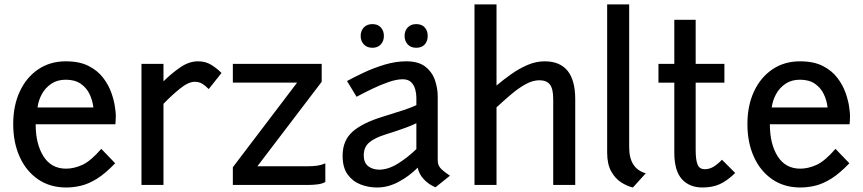

<svg xmlns="http://www.w3.org/2000/svg" viewBox="-20 -840 3920 872"><path d="M280.5 11.5Q207 11.5 153 -25.5Q99 -62.5 69.5 -127.5Q40 -192.5 40 -276.5Q40 -360.5 70 -424.8Q100 -489 153.8 -525.2Q207.5 -561.5 279 -561.5Q341.5 -561.5 382.8 -540.2Q424 -519 448.8 -486.2Q473.5 -453.5 485.8 -418.5Q498 -383.5 502 -355Q506 -326.5 506 -315Q506 -301 505.2 -291.8Q504.5 -282.5 504 -275.5H142Q142 -186 177.5 -130Q213 -74 280 -74Q316 -74 354 -91.2Q392 -108.5 440 -164L503 -98.5Q459 -52.5 421.5 -29Q384 -5.5 349.5 3Q315 11.5 280.5 11.5ZM150.5 -352H404Q400.5 -384.5 386.5 -413.2Q372.5 -442 346 -460Q319.5 -478 279 -478Q240.5 -478 213.2 -459.8Q186 -441.5 170.2 -412.8Q154.5 -384 150.5 -352Z M622.5 0V-550H722.5V-470.5Q758.5 -506.5 798.5 -534Q838.5 -561.5 879.5 -561.5Q912.5 -561.5 937.8 -546.5Q963 -531.5 986 -508.5L928 -435.5Q912 -451.5 898 -460Q884 -468.5 864 -468.5Q836 -468.5 797.8 -437.8Q759.5 -407 722.5 -368.5V0Z M1037.5 0V-80.5L1329.5 -465H1037.5V-550H1441V-468.5L1149 -85H1381Q1401 -85 1419.8 -87.5Q1438.5 -90 1457.5 -98V-13.5Q1444 -5.5 1423 -2.8Q1402 0 1379.5 0Z M1692.5 11.5Q1652 11.5 1616.2 -2.8Q1580.5 -17 1558.2 -48.5Q1536 -80 1536 -132.5Q1536 -202.5 1581.8 -242.5Q1627.5 -282.5 1720 -310.5Q1774 -327 1813.2 -340Q1852.5 -353 1871 -363V-397Q1871 -414 1866 -433.5Q1861 -453 1847.5 -466.5Q1834 -480 1808.5 -480Q1781.5 -480 1745.2 -467.5Q1709 -455 1671 -436.8Q1633 -418.5 1599.5 -400.5L1556 -472Q1589 -490 1633.2 -510.8Q1677.5 -531.5 1727.2 -546.5Q1777 -561.5 1825.5 -561.5Q1882 -561.5 1913 -536.2Q1944 -511 1956 -474.2Q1968 -437.5 1968 -402.5V-111Q1968 -87 1985.5 -71Q2003 -55 2023.5 -42L1958 10.5Q1928.5 -1 1905.8 -24.8Q1883 -48.5 1877 -78.5Q1838 -39.5 1790.2 -14Q1742.5 11.5 1692.5 11.5ZM1702.5 -69.5Q1743.5 -69.5 1788.8 -98Q1834 -126.5 1871 -163V-280.5Q1856 -272.5 1822.5 -260Q1789 -247.5 1733 -230Q1682.5 -214.5 1657.2 -193.2Q1632 -172 1632 -134.5Q1632 -101 1652.2 -85.2Q1672.5 -69.5 1702.5 -69.5ZM1671.5 -623Q1647 -623 1632.5 -638.2Q1618 -653.5 1618 -677Q1618 -700.5 1632.5 -715.5Q1647 -730.5 1671.5 -730.5Q1695.5 -730.5 1709.5 -715.5Q1723.5 -700.5 1723.5 -677Q1723.5 -653.5 1709.5 -638.2Q1695.5 -623 1671.5 -623ZM1870.5 -623Q1846 -623 1831.8 -638.2Q1817.5 -653.5 1817.5 -677Q1817.5 -700.5 1831.8 -715.5Q1846 -730.5 1870.5 -730.5Q1895.5 -730.5 1909 -715.5Q1922.5 -700.5 1922.5 -677Q1922.5 -653.5 1909 -638.2Q1895.5 -623 1870.5 -623Z M2135 0V-820H2235V-451.5Q2266 -478 2301.8 -503.2Q2337.5 -528.5 2376 -545Q2414.5 -561.5 2453.5 -561.5Q2592.5 -561.5 2592.5 -389.5V0H2492.5V-389.5Q2492.5 -437.5 2477.2 -456.5Q2462 -475.5 2429.5 -475.5Q2399.5 -475.5 2367 -457.5Q2334.5 -439.5 2301.2 -411.2Q2268 -383 2235 -352.5V0Z M2854.5 11.5Q2829.5 6 2802.2 -11Q2775 -28 2756.2 -61Q2737.5 -94 2737.5 -147.5V-820H2837.5V-171Q2837.5 -74 2913 -53Z M3170.5 11.5Q3110.5 11.5 3076.5 -26.8Q3042.5 -65 3042.5 -146.5V-464.5H2970.5V-550H3042.5V-750H3139.5V-550H3270V-464.5H3139.5V-159Q3139.5 -114.5 3148 -93Q3156.5 -71.5 3181 -71.5Q3201 -71.5 3219 -81.8Q3237 -92 3259 -114.5L3319 -54.5Q3283.5 -19.5 3249.8 -4Q3216 11.5 3170.5 11.5Z M3615 11.5Q3541.5 11.5 3487.5 -25.5Q3433.5 -62.5 3404 -127.5Q3374.5 -192.5 3374.5 -276.5Q3374.5 -360.5 3404.5 -424.8Q3434.5 -489 3488.2 -525.2Q3542 -561.5 3613.5 -561.5Q3676 -561.5 3717.2 -540.2Q3758.5 -519 3783.2 -486.2Q3808 -453.5 3820.2 -418.5Q3832.5 -383.5 3836.5 -355Q3840.5 -326.5 3840.5 -315Q3840.5 -301 3839.8 -291.8Q3839 -282.5 3838.5 -275.5H3476.5Q3476.5 -186 3512 -130Q3547.5 -74 3614.5 -74Q3650.5 -74 3688.5 -91.2Q3726.5 -108.5 3774.5 -164L3837.5 -98.5Q3793.5 -52.5 3756 -29Q3718.5 -5.5 3684 3Q3649.5 11.5 3615 11.5ZM3485 -352H3738.5Q3735 -384.5 3721 -413.2Q3707 -442 3680.5 -460Q3654 -478 3613.5 -478Q3575 -478 3547.8 -459.8Q3520.5 -441.5 3504.8 -412.8Q3489 -384 3485 -352Z"/></svg>

Font: Junction Medium
Style: Regular
Weight: 500
Designer: Caroline Hadilaksono
Foundry: Caroline Hadilaksono, Tyler Finck, The League of Moveable Type
Version: Version 2.000; ttfautohint (v1.8.3)